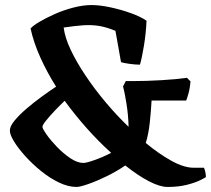

<svg xmlns="http://www.w3.org/2000/svg" viewBox="-20 -740 835 760"><path d="M283 0Q250 0 213.5 -17.5Q177 -35 142.5 -63Q108 -91 80 -122Q52 -153 35.5 -180Q19 -207 19 -223Q19 -240 37.5 -262.5Q56 -285 84.5 -309.5Q113 -334 144.5 -357Q176 -380 202 -397Q166 -454 139.5 -513Q113 -572 101 -627Q110 -638 136 -653.5Q162 -669 197 -684.5Q232 -700 270.5 -710Q309 -720 342 -720Q375 -720 417 -711Q459 -702 498 -688Q537 -674 560 -658Q558 -610 550 -560.5Q542 -511 534 -484Q515 -484 491 -487.5Q467 -491 459 -494L437 -618Q400 -633 371.5 -637.5Q343 -642 311 -640Q279 -638 232 -631Q237 -591 260 -542.5Q283 -494 318.5 -441Q354 -388 397.5 -336Q441 -284 489 -238Q488 -284 480.5 -330.5Q473 -377 467 -398L478 -419H502Q557 -419 617.5 -422.5Q678 -426 720 -432L734 -418Q732 -391 726 -370Q720 -349 717 -342H580Q578 -303 573 -256Q568 -209 557 -174Q609 -131 658.5 -103.5Q708 -76 747 -76H787Q789 -74 792 -62.5Q795 -51 795 -39Q791 -36 772 -26.5Q753 -17 720 -8.5Q687 0 643 0Q613 0 569.5 -22.5Q526 -45 476 -85Q439 -60 399.5 -41Q360 -22 328 -11Q296 0 283 0ZM310 -95Q322 -95 354.5 -106.5Q387 -118 420 -135Q369 -181 322.5 -233.5Q276 -286 236 -341Q218 -324 197.5 -302.5Q177 -281 162.5 -263Q148 -245 148 -238Q148 -231 164 -208Q180 -185 205 -159Q230 -133 258 -114Q286 -95 310 -95Z"/></svg>

Font: Texturina
Style: Bold
Weight: 700
Designer: Guillermo Torres Carreño
Foundry: Omnibus-Type
Version: Version 1.002; ttfautohint (v1.8.3)